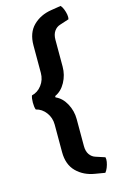

<svg xmlns="http://www.w3.org/2000/svg" viewBox="-148 -834 670 1114"><g transform="rotate(-15 187.0 -277.0)"><path d="M43.5 -319Q79.5 -327.5 103.2 -359Q127 -390.5 127 -432V-597Q127 -672.5 170 -715Q213 -757.5 279 -768L338.5 -777.5Q347 -768 353.5 -751.8Q360 -735.5 362.8 -719Q365.5 -702.5 362.5 -691L307.5 -673Q286 -666.5 272.2 -646.8Q258.5 -627 258.5 -596V-434Q258.5 -384.5 235 -341.2Q211.5 -298 172.5 -280.5V-272.5Q211.5 -255.5 235 -212Q258.5 -168.5 258.5 -119V43Q258.5 74.5 272.2 94Q286 113.5 307.5 120L362.5 138Q365.5 149 362.8 165.8Q360 182.5 353.5 198.8Q347 215 338.5 225L279 215Q213 204.5 170 161.8Q127 119 127 44V-121Q127 -162.5 103.2 -194.2Q79.5 -226 43.5 -234.5Q37.5 -250 37.5 -276.8Q37.5 -303.5 43.5 -319Z"/></g></svg>

Font: Signika SemiBold
Style: Regular
Weight: 600
Designer: Anna Giedry
Foundry: Anna Giedry
Version: Version 2.001